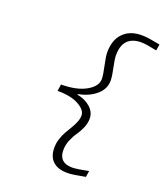

<svg xmlns="http://www.w3.org/2000/svg" viewBox="-156 -818 927 1079"><g transform="rotate(20 307.5 -278.0)"><path d="M424.8 151.9Q343.3 166.5 300.5 138.9Q257.8 111.3 257.8 48.8Q257.8 21 266.4 -5.4Q274.9 -31.7 286.9 -52.5Q298.8 -73.2 310.8 -92.8Q322.8 -112.3 331.3 -133.3Q339.8 -154.3 339.8 -173.8Q339.8 -205.6 293.5 -231.7Q247.1 -257.8 166 -257.8L171.9 -297.9Q264.6 -297.9 320.8 -329.6Q377 -361.3 377 -404.8Q377 -429.2 365.5 -480.7Q354 -532.2 354 -558.1Q354 -642.6 407.5 -684.3Q460.9 -726.1 561 -708L615.2 -698.2L608.9 -661.1L555.2 -670.9Q484.9 -683.6 445.3 -656Q405.8 -628.4 405.8 -558.1Q405.8 -535.6 416.3 -487.3Q426.8 -439 426.8 -414.1Q426.8 -361.8 383.5 -326.2Q340.3 -290.5 278.8 -279.8V-275.9Q326.2 -267.1 357.7 -239Q389.2 -210.9 389.2 -171.9Q389.2 -144 376.7 -115.7Q364.3 -87.4 349.6 -67.1Q335 -46.9 322.5 -17.1Q310.1 12.7 310.1 43Q310.1 136.7 431.2 115.2L486.8 105L481 142.1Z"/></g></svg>

Font: Office Code Pro D Light Italic
Style: Regular
Weight: 300
Italic angle: -9°
Designer: Nathan Rutzky & Paul D. Hunt
Foundry: Adobe Systems Incorporated
Version: Version 1.004;PS 001.004;hotconv 1.0.70;makeotf.lib2.5.58329